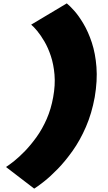

<svg xmlns="http://www.w3.org/2000/svg" viewBox="-20 -820 638 1137"><path d="M182.5 297Q204 284 241.2 254.5Q278.5 225 322.5 179.8Q366.5 134.5 410.2 73Q454 11.5 488.8 -68.5Q523.5 -148.5 541 -245Q557.5 -342.5 551.2 -423Q545 -503.5 523.8 -567.8Q502.5 -632 474.2 -679.5Q446 -727 419 -757Q392 -787 375.5 -800L164.5 -674Q179 -662.5 200 -637.2Q221 -612 243 -574.5Q265 -537 281.2 -488Q297.5 -439 302.8 -377.8Q308 -316.5 295 -245Q282.5 -174.5 256.5 -115.2Q230.5 -56 196.8 -9Q163 38 128.8 73.5Q94.5 109 64.8 132.8Q35 156.5 15.5 169Z"/></svg>

Font: Anybody ExtraExpanded Black
Style: Italic
Weight: 900
Width: 8
Italic angle: -10°
Version: Version 1.113;gftools[0.9.25]